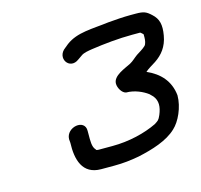

<svg xmlns="http://www.w3.org/2000/svg" viewBox="-74 -753 631 602"><g transform="rotate(-15 242.0 -451.5)"><path d="M204 -581 217 -590C226 -597 242 -599 254 -601C295 -607 343 -612 387 -612H413L418 -608L422 -604V-594C422 -585 420 -573 415 -568C407 -560 394 -553 385 -547C374 -539 368 -532 357 -526C338 -516 298 -503 298 -477C298 -463 309 -444 322 -442C349 -442 375 -430 391 -418L401 -408C415 -391 414 -371 404 -347C397 -331 395 -331 383 -323C344 -304 291 -291 237 -291H194C191 -291 188 -291 185 -292L183 -295C173 -305 174 -326 174 -345V-357C175 -397 112 -386 111 -347L112 -335C110 -281 123 -230 184 -230H226C256 -230 281 -233 308 -238C354 -248 404 -263 434 -292C455 -311 475 -353 475 -392C470 -440 441 -470 400 -488C410 -497 422 -503 434 -511C458 -527 476 -549 482 -584C488 -618 483 -638 464 -655C449 -669 441 -673 415 -673H398C374 -673 349 -671 325 -669C271 -662 222 -664 185 -636L174 -627C139 -602 170 -555 204 -581Z"/></g></svg>

Font: Blanket
Style: Obl
Weight: 400
Foundry: Cannot Into Space Fonts
Version: Version 0.9